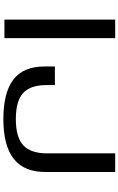

<svg xmlns="http://www.w3.org/2000/svg" viewBox="204 -919 722 1170"><g transform="rotate(90 565.0 -334.0)"><path d="M99.5 0H212.5V-675H99.5ZM706 6.5Q868 6.5 948 -56.8Q1028 -120 1028 -247.5V-675H914.5V-260Q914.5 -160.5 865.5 -115Q816.5 -69.5 706 -69.5Q595 -69.5 546.8 -114.2Q498.5 -159 498.5 -254.5V-307.5H385V-245.5Q385 -115.5 464.8 -54.5Q544.5 6.5 706 6.5Z"/></g></svg>

Font: Anybody Expanded
Style: Regular
Weight: 400
Width: 7
Version: Version 1.113;gftools[0.9.25]